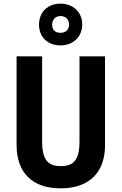

<svg xmlns="http://www.w3.org/2000/svg" viewBox="-20 -1116 667 1053"><path d="M312 -867C382 -867 431 -915 431 -982C431 -1049 381 -1096 312 -1096C241 -1096 194 -1049 194 -981C194 -913 241 -867 312 -867ZM312 -936C281 -936 266 -953 266 -981C266 -1009 285 -1028 312 -1028C340 -1028 359 -1009 359 -981C359 -953 339 -936 312 -936ZM556 -319V-807H416V-342C416 -239 384 -205 314 -205C246 -205 211 -235 211 -341V-807H71V-321C71 -170 156 -83 312 -83C473 -83 556 -174 556 -319Z"/></svg>

Font: Noto Sans Kannada UI Condensed
Style: Bold
Weight: 700
Width: 3
Designer: Jelle Bosma - Monotype Design Team
Foundry: Monotype Imaging Inc.
Version: Version 2.005